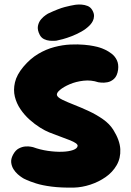

<svg xmlns="http://www.w3.org/2000/svg" viewBox="-20 -854 597 873"><path d="M316 -1Q258 0 215 -5.5Q172 -11 144 -20Q116 -29 102 -35.5Q88 -42 88 -42Q88 -42 80 -47Q72 -52 61 -61.5Q50 -71 41.5 -84.5Q33 -98 31 -114.5Q29 -131 39 -150Q50 -171 65.5 -179Q81 -187 95.5 -188Q110 -189 120 -187Q130 -185 130 -185Q163 -173 198 -168Q233 -163 263 -164Q293 -165 312.5 -172Q332 -179 333 -191Q333 -197 324.5 -203Q316 -209 299 -216Q282 -223 258 -231.5Q234 -240 204 -252Q186 -259 162 -274Q138 -289 114.5 -310Q91 -331 73 -357.5Q55 -384 47.5 -414.5Q40 -445 48 -479.5Q56 -514 86 -550Q117 -587 153 -608.5Q189 -630 227 -640Q265 -650 300 -651.5Q335 -653 362.5 -650.5Q390 -648 406 -644.5Q422 -641 422 -641Q422 -641 432.5 -638Q443 -635 458 -628Q473 -621 488 -609.5Q503 -598 511.5 -580Q520 -562 517 -537Q513 -509 499 -496Q485 -483 468.5 -480Q452 -477 439.5 -478.5Q427 -480 427 -480Q394 -491 359.5 -487Q325 -483 297 -471Q269 -459 252.5 -445Q236 -431 239 -421Q242 -411 263.5 -400.5Q285 -390 317 -377.5Q349 -365 383.5 -349Q418 -333 448 -312Q478 -291 495 -264Q525 -216 527 -175.5Q529 -135 510.5 -103Q492 -71 460.5 -49Q429 -27 391 -14.5Q353 -2 316 -1ZM236 -669Q236 -669 227 -668.5Q218 -668 205.5 -669Q193 -670 180.5 -676Q168 -682 161 -695Q149 -718 152.5 -736Q156 -754 167 -766.5Q178 -779 188 -785.5Q198 -792 198 -792Q247 -815 274.5 -822Q302 -829 321 -832Q321 -832 330 -833Q339 -834 352 -833Q365 -832 378 -827Q391 -822 399 -809Q408 -794 407.5 -781Q407 -768 402 -758.5Q397 -749 392 -743.5Q387 -738 387 -738Q371 -722 349.5 -710Q328 -698 306 -689.5Q284 -681 265.5 -676Q247 -671 236 -669Z"/></svg>

Font: Sour Gummy Black
Style: Regular
Weight: 900
Designer: Stefie Justprince
Foundry: Eifetstype
Version: Version 1.000